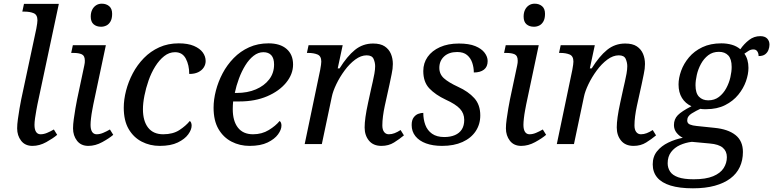

<svg xmlns="http://www.w3.org/2000/svg" viewBox="-20 -781 4192 1041"><path d="M156 10Q116 10 94.5 -18Q73 -46 73 -85Q73 -106 77 -135Q81 -164 86 -193.5Q91 -223 95 -242L177 -626Q180 -640 181.5 -653.5Q183 -667 183 -671Q183 -701 162.5 -709.5Q142 -718 113 -718H101L110 -760H299L183 -215Q181 -204 177 -183Q173 -162 170 -140Q167 -118 167 -104Q167 -79 175.5 -66Q184 -53 200 -53Q217 -53 235 -60.5Q253 -68 272 -79L290 -50Q268 -31 231 -10.5Q194 10 156 10Z M459 10Q419 10 397.5 -18Q376 -46 376 -85Q376 -106 380 -135Q384 -164 389 -193.5Q394 -223 398 -242L437 -426Q439 -434 439.5 -440.5Q440 -447 440 -452Q440 -479 423.5 -486.5Q407 -494 379 -494H366L375 -536H554L486 -215Q484 -204 480 -183Q476 -162 473.5 -140Q471 -118 471 -104Q471 -79 479.5 -66Q488 -53 504 -53Q521 -53 539 -60.5Q557 -68 576 -79L594 -50Q572 -31 534.5 -10.5Q497 10 459 10ZM528 -636Q503 -636 487.5 -649.5Q472 -663 472 -691Q472 -712 479.5 -727.5Q487 -743 500.5 -752Q514 -761 532 -761Q556 -761 572 -747.5Q588 -734 588 -706Q588 -680 579 -664.5Q570 -649 556.5 -642.5Q543 -636 528 -636Z M846 10Q793 10 748.5 -13Q704 -36 677.5 -81.5Q651 -127 651 -197Q651 -241 663.5 -289.5Q676 -338 700 -383.5Q724 -429 760 -466Q796 -503 843.5 -524.5Q891 -546 949 -546Q999 -546 1031.5 -532Q1064 -518 1079.5 -496.5Q1095 -475 1095 -450Q1095 -431 1084.5 -415Q1074 -399 1054.5 -389.5Q1035 -380 1006 -380Q1006 -428 987.5 -463Q969 -498 929 -498Q897 -498 870 -476.5Q843 -455 821.5 -420.5Q800 -386 785.5 -344.5Q771 -303 763 -262Q755 -221 755 -189Q755 -125 783 -89Q811 -53 865 -53Q918 -53 953 -76Q988 -99 1009 -125Q1014 -122 1016.5 -115Q1019 -108 1019 -100Q1019 -78 1000.5 -52.5Q982 -27 944 -8.5Q906 10 846 10Z M1333 10Q1280 10 1235.5 -13Q1191 -36 1164.5 -81.5Q1138 -127 1138 -197Q1138 -241 1150.5 -289.5Q1163 -338 1187 -383.5Q1211 -429 1247 -466Q1283 -503 1330.5 -524.5Q1378 -546 1436 -546Q1499 -546 1534 -515.5Q1569 -485 1569 -431Q1569 -379 1531.5 -333Q1494 -287 1428.5 -259Q1363 -231 1279 -231H1244Q1243 -220 1242.5 -209.5Q1242 -199 1242 -189Q1242 -125 1270 -89Q1298 -53 1352 -53Q1400 -53 1437.5 -76Q1475 -99 1496 -125Q1506 -118 1506 -100Q1506 -78 1487.5 -52.5Q1469 -27 1431 -8.5Q1393 10 1333 10ZM1263 -277Q1322 -277 1367.5 -296.5Q1413 -316 1439.5 -350.5Q1466 -385 1466 -431Q1466 -465 1451 -481.5Q1436 -498 1408 -498Q1380 -498 1355 -478.5Q1330 -459 1310 -426.5Q1290 -394 1275.5 -355Q1261 -316 1253 -277Z M2048 10Q2004 10 1980.5 -18.5Q1957 -47 1957 -90Q1957 -114 1961.5 -146.5Q1966 -179 1976 -225L1993 -303Q1996 -317 2001 -338Q2006 -359 2010 -382Q2014 -405 2014 -422Q2014 -442 2005.5 -461.5Q1997 -481 1968 -481Q1937 -481 1906 -458Q1875 -435 1848.5 -399Q1822 -363 1803.5 -324.5Q1785 -286 1779 -256L1725 0H1632L1716 -402Q1719 -416 1720.5 -429.5Q1722 -443 1722 -447Q1722 -477 1701.5 -485.5Q1681 -494 1652 -494H1644L1653 -536H1838L1811 -410H1821Q1862 -476 1904.5 -510.5Q1947 -545 2003 -545Q2043 -545 2066 -529.5Q2089 -514 2099.5 -489Q2110 -464 2110 -434Q2110 -409 2103.5 -379.5Q2097 -350 2092 -324L2066 -206Q2060 -178 2056.5 -151Q2053 -124 2053 -101Q2053 -78 2062.5 -65.5Q2072 -53 2088 -53Q2104 -53 2119.5 -59Q2135 -65 2152 -76L2170 -47Q2146 -27 2116.5 -8.5Q2087 10 2048 10Z M2377 10Q2327 10 2290 -3.5Q2253 -17 2232.5 -42.5Q2212 -68 2212 -103Q2212 -130 2223 -144.5Q2234 -159 2248.5 -164Q2263 -169 2275 -169Q2275 -134 2286 -104Q2297 -74 2322.5 -56Q2348 -38 2389 -38Q2422 -38 2446.5 -48.5Q2471 -59 2484 -79.5Q2497 -100 2497 -131Q2497 -166 2474 -191Q2451 -216 2396 -241Q2341 -267 2308 -301.5Q2275 -336 2275 -396Q2275 -439 2298.5 -472.5Q2322 -506 2365.5 -525.5Q2409 -545 2468 -545Q2523 -545 2557 -531Q2591 -517 2607.5 -495Q2624 -473 2624 -450Q2624 -419 2604 -403.5Q2584 -388 2549 -388Q2549 -415 2540.5 -440.5Q2532 -466 2512.5 -482.5Q2493 -499 2459 -499Q2414 -499 2388 -475Q2362 -451 2362 -413Q2362 -379 2387 -356.5Q2412 -334 2464 -310Q2519 -285 2551.5 -249Q2584 -213 2584 -155Q2584 -107 2559 -69.5Q2534 -32 2487.5 -11Q2441 10 2377 10Z M2806 10Q2766 10 2744.5 -18Q2723 -46 2723 -85Q2723 -106 2727 -135Q2731 -164 2736 -193.5Q2741 -223 2745 -242L2784 -426Q2786 -434 2786.5 -440.5Q2787 -447 2787 -452Q2787 -479 2770.5 -486.5Q2754 -494 2726 -494H2713L2722 -536H2901L2833 -215Q2831 -204 2827 -183Q2823 -162 2820.5 -140Q2818 -118 2818 -104Q2818 -79 2826.5 -66Q2835 -53 2851 -53Q2868 -53 2886 -60.5Q2904 -68 2923 -79L2941 -50Q2919 -31 2881.5 -10.5Q2844 10 2806 10ZM2875 -636Q2850 -636 2834.5 -649.5Q2819 -663 2819 -691Q2819 -712 2826.5 -727.5Q2834 -743 2847.5 -752Q2861 -761 2879 -761Q2903 -761 2919 -747.5Q2935 -734 2935 -706Q2935 -680 2926 -664.5Q2917 -649 2903.5 -642.5Q2890 -636 2875 -636Z M3415 10Q3371 10 3347.5 -18.5Q3324 -47 3324 -90Q3324 -114 3328.5 -146.5Q3333 -179 3343 -225L3360 -303Q3363 -317 3368 -338Q3373 -359 3377 -382Q3381 -405 3381 -422Q3381 -442 3372.5 -461.5Q3364 -481 3335 -481Q3304 -481 3273 -458Q3242 -435 3215.5 -399Q3189 -363 3170.5 -324.5Q3152 -286 3146 -256L3092 0H2999L3083 -402Q3086 -416 3087.5 -429.5Q3089 -443 3089 -447Q3089 -477 3068.5 -485.5Q3048 -494 3019 -494H3011L3020 -536H3205L3178 -410H3188Q3229 -476 3271.5 -510.5Q3314 -545 3370 -545Q3410 -545 3433 -529.5Q3456 -514 3466.5 -489Q3477 -464 3477 -434Q3477 -409 3470.5 -379.5Q3464 -350 3459 -324L3433 -206Q3427 -178 3423.5 -151Q3420 -124 3420 -101Q3420 -78 3429.5 -65.5Q3439 -53 3455 -53Q3471 -53 3486.5 -59Q3502 -65 3519 -76L3537 -47Q3513 -27 3483.5 -8.5Q3454 10 3415 10Z M3737 240Q3664 240 3615.5 225Q3567 210 3543 181Q3519 152 3519 110Q3519 68 3542.5 39Q3566 10 3603.5 -8Q3641 -26 3682 -34Q3663 -43 3648.5 -61Q3634 -79 3634 -103Q3634 -135 3655 -156.5Q3676 -178 3729 -205Q3696 -220 3677.5 -250Q3659 -280 3659 -323Q3659 -358 3673 -397Q3687 -436 3715.5 -470Q3744 -504 3788 -525Q3832 -546 3891 -546Q3921 -546 3947.5 -538.5Q3974 -531 3994 -514Q4014 -543 4041 -564Q4068 -585 4102 -585Q4127 -585 4139.5 -572Q4152 -559 4152 -539Q4152 -525 4146.5 -510.5Q4141 -496 4128.5 -486.5Q4116 -477 4093 -477Q4093 -492 4086 -502.5Q4079 -513 4065 -513Q4051 -513 4039 -505.5Q4027 -498 4016 -490Q4027 -475 4032.5 -455.5Q4038 -436 4038 -413Q4038 -379 4024.5 -340.5Q4011 -302 3983 -267.5Q3955 -233 3911.5 -211Q3868 -189 3809 -189Q3804 -189 3798.5 -189Q3793 -189 3787.5 -189.5Q3782 -190 3777 -191Q3755 -181 3730.5 -166Q3706 -151 3706 -128Q3706 -112 3720.5 -106Q3735 -100 3757 -98L3853 -88Q3927 -81 3967.5 -49Q4008 -17 4008 43Q4008 88 3991 124.5Q3974 161 3940 186.5Q3906 212 3855.5 226Q3805 240 3737 240ZM3741 191Q3807 191 3846.5 174.5Q3886 158 3903.5 130.5Q3921 103 3921 71Q3921 39 3899 20Q3877 1 3828 -3L3731 -12Q3697 -8 3667 5.5Q3637 19 3618.5 43.5Q3600 68 3600 104Q3600 129 3613 149Q3626 169 3657 180Q3688 191 3741 191ZM3820 -237Q3854 -237 3878 -255.5Q3902 -274 3917.5 -302.5Q3933 -331 3940 -362Q3947 -393 3947 -418Q3947 -461 3928.5 -480.5Q3910 -500 3878 -500Q3844 -500 3820 -481.5Q3796 -463 3780.5 -434.5Q3765 -406 3758 -375Q3751 -344 3751 -319Q3751 -276 3770 -256.5Q3789 -237 3820 -237Z"/></svg>

Font: Noto Serif
Style: Italic
Weight: 400
Italic angle: -12°
Designer: Monotype Design Team
Foundry: Monotype Imaging Inc.
Version: Version 2.013